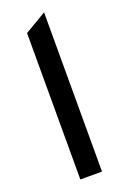

<svg xmlns="http://www.w3.org/2000/svg" viewBox="-127 -674 463 716"><g transform="rotate(-20 104.0 -316.0)"><path d="M62 0H148V-632L62 -581Z"/></g></svg>

Font: All Genders v4 Light
Style: Regular
Weight: 300
Designer: Rassam Alawdi
Foundry: Rassam Art
Version: Version 3.100;FEAKit 1.0